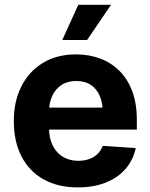

<svg xmlns="http://www.w3.org/2000/svg" viewBox="-20 -783 636 813"><path d="M309.2 10.5Q225.3 10.5 164.4 -23.6Q103.5 -57.7 71 -120.8Q38.5 -183.9 38.5 -270.3Q38.5 -354.6 70.9 -418.1Q103.4 -481.6 162.6 -517.2Q221.8 -552.7 302 -552.7Q356.2 -552.7 403 -535.5Q449.8 -518.3 485 -483.7Q520.1 -449.2 539.7 -397.3Q559.4 -345.3 559.4 -275.6V-234.2H98.6V-327.5H486.1L415.6 -303.1Q415.6 -344.9 402.9 -375.5Q390.2 -406.2 365.2 -423.1Q340.2 -440 303.1 -440Q266 -440 240.2 -423Q214.5 -406 201 -376.5Q187.5 -347.1 187.5 -309V-243Q187.5 -198.8 203 -167.3Q218.5 -135.7 246.5 -118.9Q274.5 -102.1 311.5 -102.1Q336.6 -102.1 357.2 -109.3Q377.7 -116.5 392.6 -130.7Q407.4 -144.8 415 -165.2L554.7 -155.9Q544 -105.5 511.7 -68Q479.3 -30.6 428 -10Q376.7 10.5 309.2 10.5ZM243.8 -613.7 311.5 -762.7H450.2L348.8 -613.7Z"/></svg>

Font: Inter
Style: Regular
Weight: 400
Designer: Rasmus Andersson
Foundry: rsms
Version: Version 4.000;git-8c9346024